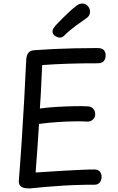

<svg xmlns="http://www.w3.org/2000/svg" viewBox="-20 -1048 668 1083"><path d="M147 15Q136 15 121.5 13Q107 11 96.5 2Q86 -7 86 -27Q95 -139 102.5 -254.5Q110 -370 116.5 -485.5Q123 -601 128 -713Q130 -737 140.5 -750.5Q151 -764 177 -765Q229 -769 284 -771.5Q339 -774 400 -775.5Q461 -777 530 -777Q555 -777 565.5 -765.5Q576 -754 576 -736Q576 -716 565.5 -703.5Q555 -691 530 -691Q482 -691 440.5 -690.5Q399 -690 361.5 -688.5Q324 -687 289 -685.5Q254 -684 218 -681Q216 -642 214 -600Q212 -558 210 -516.5Q208 -475 205 -436Q249 -442 299.5 -445Q350 -448 397 -449Q444 -450 475 -448Q492 -448 504 -436.5Q516 -425 517 -406Q518 -386 504.5 -374Q491 -362 475 -362Q450 -364 404.5 -363.5Q359 -363 305.5 -359.5Q252 -356 200 -349Q196 -281 191 -211.5Q186 -142 181 -75Q216 -77 258.5 -80Q301 -83 347 -85.5Q393 -88 436 -90Q479 -92 513 -92Q533 -92 543 -80Q553 -68 553 -51Q553 -32 543 -19Q533 -6 513 -6Q493 -6 472.5 -6Q452 -6 432 -5Q385 -4 337 -1Q289 2 241.5 6Q194 10 147 15ZM318 -836Q304 -836 290 -846Q276 -856 276 -870Q276 -880 282 -889Q288 -898 295 -906Q313 -925 334.5 -946.5Q356 -968 377 -987Q398 -1006 412 -1016Q421 -1023 429.5 -1025.5Q438 -1028 445 -1028Q457 -1028 467 -1021Q477 -1014 482.5 -1004Q488 -994 488 -982Q488 -959 467 -945Q446 -931 408.5 -903.5Q371 -876 342 -847Q331 -836 318 -836Z"/></svg>

Font: Playpen Sans
Style: Regular
Weight: 400
Designer: Laura Meseguer, Veronika Burian, José Scaglione, Kostas Bartsokas, Vera Evstafieva, Tom Grace, Yorlmar Campos
Foundry: TypeTogether
Version: Version 2.000